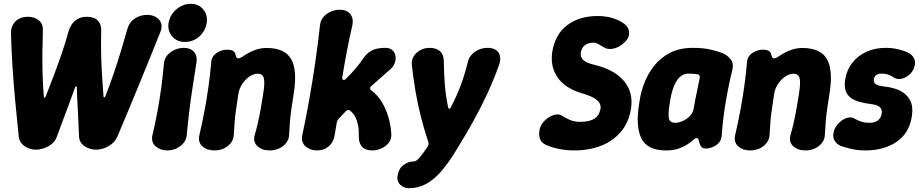

<svg xmlns="http://www.w3.org/2000/svg" viewBox="-20 -770 4830 1007"><path d="M167.6 15Q135.4 15 108.8 -3.6Q82.2 -22.2 78.4 -52.8Q68.4 -147.8 59.8 -240.3Q51.2 -332.8 45.4 -421.6Q39.6 -510.4 37.6 -594.6Q36.6 -633.4 61.1 -657.7Q85.6 -682 126.4 -682Q160.2 -682 183.2 -663.5Q206.2 -645 204.8 -610.6Q203.4 -555 202.5 -498.3Q201.6 -441.6 203.3 -383.1Q205 -324.6 209.8 -262.8Q209.2 -257.8 212.8 -257.8Q216.4 -257.8 219.2 -262.8Q243.6 -324.6 265.5 -382.9Q287.4 -441.2 306.6 -497.9Q325.8 -554.6 340.8 -609.6Q351.4 -643.4 375.7 -662.7Q400 -682 433.4 -682Q473.2 -682 492.5 -662.7Q511.8 -643.4 510.8 -609.6Q509.4 -554.6 510.3 -497.9Q511.2 -441.2 514.6 -383.2Q518 -325.2 522.8 -264Q522.8 -259 526.4 -259Q530 -259 532.2 -264Q556.6 -326.4 577.1 -386.8Q597.6 -447.2 615.4 -506.1Q633.2 -565 648.8 -620.6Q659.4 -655 688 -673.5Q716.6 -692 752 -692Q778 -692 797.4 -680.9Q816.8 -669.8 824.4 -649.9Q832 -630 821.4 -602.8Q796.4 -539.8 769.2 -473.1Q742 -406.4 713.5 -336.6Q685 -266.8 655.3 -195.6Q625.6 -124.4 595.2 -52.8Q582.4 -22.2 549.7 -3.6Q517 15 484.8 15Q450.2 15 422.8 -3.9Q395.4 -22.8 394.4 -55.6Q393.6 -92.6 391.1 -134.2Q388.6 -175.8 386.6 -220.9Q384.6 -266 382.6 -312.2Q382.6 -317.8 379.5 -317.8Q376.4 -317.8 373.8 -312.2Q357.8 -266 340.8 -220.9Q323.8 -175.8 308.2 -134.2Q292.6 -92.6 279.2 -55.6Q268.6 -22.8 235.4 -3.9Q202.2 15 167.6 15Z M858 19Q820.4 19 795.8 -3Q771.2 -25 779.6 -61.8Q795.6 -128.8 806.6 -189.4Q817.6 -250 825.8 -310.9Q834 -371.8 840 -438.2Q842.6 -463.2 858 -480.9Q873.4 -498.6 896.4 -508.8Q919.4 -519 943.8 -519Q979.4 -519 997.9 -497.3Q1016.4 -475.6 1010 -440Q999.6 -373 990.1 -311.8Q980.6 -250.6 973.1 -189.7Q965.6 -128.8 959.6 -61.8Q957.6 -37.8 942.3 -19.6Q927 -1.4 904.7 8.8Q882.4 19 858 19ZM947.8 -550Q920.4 -550 900.1 -563.7Q879.8 -577.4 869.8 -600Q859.8 -622.6 864 -650Q868.8 -678.4 885.9 -700.8Q903 -723.2 927.7 -736.6Q952.4 -750 979.8 -750Q1021.4 -750 1045.9 -720.8Q1070.4 -691.6 1064 -650Q1058.2 -609.4 1026.5 -579.7Q994.8 -550 947.8 -550Z M1087.8 -443.2Q1089 -473.4 1115.4 -491.5Q1141.8 -509.6 1171.6 -509.6Q1189.6 -509.6 1201.4 -503.4Q1213.2 -497.2 1216 -480.6Q1217.6 -471.2 1222.8 -466.5Q1228 -461.8 1239.2 -466Q1245.8 -468.4 1257.6 -476.6Q1269.4 -484.8 1287.2 -494.3Q1305 -503.8 1327.8 -511.1Q1350.6 -518.4 1378.8 -518.4Q1473.2 -518.4 1506.9 -460.3Q1540.6 -402.2 1520.4 -278.4Q1513.8 -236.4 1508.9 -203Q1504 -169.6 1501.1 -136.8Q1498.2 -104 1496.2 -62.6Q1495.6 -39.2 1480.8 -20.4Q1466 -1.6 1443.7 8.7Q1421.4 19 1395.2 19Q1353.6 19 1329.6 -4Q1305.6 -27 1316.2 -62.6Q1325.2 -93.4 1331.2 -119.5Q1337.2 -145.6 1342 -169.9Q1346.8 -194.2 1351.1 -220.8Q1355.4 -247.4 1360.4 -278.4Q1370 -337.6 1363.7 -360.5Q1357.4 -383.4 1332.2 -383.4Q1310.8 -383.4 1289.1 -369Q1267.4 -354.6 1251.3 -330.8Q1235.2 -307 1230.4 -278.4Q1224.4 -236.4 1219.2 -203Q1214 -169.6 1211.1 -136.8Q1208.2 -104 1206.2 -62.6Q1205.6 -39.2 1190.8 -20.4Q1176 -1.6 1153.7 8.7Q1131.4 19 1105.2 19Q1065.4 19 1041.5 -2.8Q1017.6 -24.6 1025.6 -60.8Q1041.6 -130.2 1053 -191Q1064.4 -251.8 1073.1 -313.3Q1081.8 -374.8 1087.8 -443.2Z M1643.8 19Q1606.2 19 1581.9 -3Q1557.6 -25 1565.6 -61.8Q1587 -162.2 1603.5 -256.1Q1620 -350 1633.7 -444.4Q1647.4 -538.8 1658.4 -638.2Q1661 -663.2 1676.1 -680.9Q1691.2 -698.6 1714.5 -708.8Q1737.8 -719 1762.2 -719Q1798.4 -719 1816.6 -697Q1834.8 -675 1828.4 -638.8Q1813 -573.2 1799.9 -504.6Q1786.8 -436 1775.8 -368.8Q1773 -354.6 1780.2 -351.2Q1787.4 -347.8 1796.4 -358.8Q1823.2 -385.2 1845.7 -411.6Q1868.2 -438 1885.2 -463.8Q1902.8 -489.8 1928.7 -504.4Q1954.6 -519 2001.2 -519Q2024.4 -519 2038.1 -506.5Q2051.8 -494 2054.5 -475.3Q2057.2 -456.6 2048.8 -436Q2040.4 -415.4 2019.4 -399.8L1931 -321.8Q1912.8 -309 1927.8 -295.6Q1960.2 -271.6 1982 -235.7Q2003.8 -199.8 2016.5 -157.3Q2029.2 -114.8 2032.2 -69.2Q2034.8 -43 2020.2 -23.1Q2005.6 -3.2 1982 7.9Q1958.4 19 1932.8 19Q1896.4 19 1878.7 -0.5Q1861 -20 1862 -55.4Q1863 -85.6 1858.2 -110.9Q1853.4 -136.2 1843.8 -155.9Q1834.2 -175.6 1818.6 -187.2Q1807.6 -200.4 1792.2 -185L1758.6 -149.6Q1753.2 -144.2 1750.4 -138.7Q1747.6 -133.2 1746 -126.2L1735 -60Q1729.8 -24.4 1704.6 -2.7Q1679.4 19 1643.8 19Z M2124.8 217Q2098.2 217 2079.5 199.3Q2060.8 181.6 2064.6 153L2065.6 151Q2071 114.4 2095.9 95.7Q2120.8 77 2147.4 77Q2156.4 77 2164.5 71.7Q2172.6 66.4 2185.6 50.5Q2198.6 34.6 2220.4 2.8Q2226 -5.4 2227.3 -11.4Q2228.6 -17.4 2226.4 -25Q2203.6 -94.2 2187.2 -159.2Q2170.8 -224.2 2159.4 -290.6Q2148 -357 2140 -428.2Q2137.4 -454.8 2149.9 -475Q2162.4 -495.2 2184.8 -507.1Q2207.2 -519 2232.4 -519Q2269.2 -519 2288.4 -500.8Q2307.6 -482.6 2307.6 -448.8Q2308.6 -384.2 2313 -326.5Q2317.4 -268.8 2330.6 -206.2Q2332 -199.6 2336.3 -199.6Q2340.6 -199.6 2344 -206.2Q2376.4 -268.2 2397.5 -325.6Q2418.6 -383 2434.2 -447Q2442 -479 2471.5 -499Q2501 -519 2537.4 -519Q2577.8 -519 2594.5 -494.2Q2611.2 -469.4 2597.8 -430.6Q2570.2 -353 2537.1 -281.4Q2504 -209.8 2464.5 -138.2Q2425 -66.6 2376.4 12Q2336.4 78.8 2297.8 124.4Q2259.2 170 2217.2 193.5Q2175.2 217 2124.8 217Z M3289.6 -200Q3277.8 -128 3236.8 -79.3Q3195.8 -30.6 3133 -5.8Q3070.2 19 2991.4 19Q2953.4 19 2915.6 11.9Q2877.8 4.8 2844.4 -9.4Q2819 -21 2812 -41.7Q2805 -62.4 2809.6 -88Q2812.8 -108.4 2826.7 -126Q2840.6 -143.6 2859.3 -155.3Q2878 -167 2896.9 -169.5Q2915.8 -172 2929.4 -162.2Q2950.2 -148.4 2972.2 -139.7Q2994.2 -131 3024 -131Q3071 -131 3097.1 -147.2Q3123.2 -163.4 3129.6 -200Q3133.4 -226 3110.5 -245.5Q3087.6 -265 3031 -281.2Q2944.4 -306.6 2904.6 -363.7Q2864.8 -420.8 2876.6 -499Q2892.4 -592 2956.3 -639Q3020.2 -686 3113.8 -686Q3196.8 -686 3252.8 -646.2Q3279.4 -626.2 3279.8 -597.4Q3280.2 -568.6 3252.4 -545L3247 -540Q3223 -519.8 3194.1 -514.3Q3165.2 -508.8 3142.8 -524.2Q3129.2 -532.8 3117.7 -539.4Q3106.2 -546 3091.8 -546Q3064.2 -546 3047.3 -532.7Q3030.4 -519.4 3026 -494Q3023 -469.4 3040.3 -454.2Q3057.6 -439 3100 -429.4Q3203.4 -404 3252.9 -344.7Q3302.4 -285.4 3289.6 -200Z M3473.2 19Q3376.4 19 3344.6 -42.8Q3312.8 -104.6 3332 -225L3336 -250Q3342.6 -292 3361.1 -338.8Q3379.6 -385.6 3412.2 -426.5Q3444.8 -467.4 3494.8 -493.2Q3544.8 -519 3613.8 -519Q3664.8 -519 3701.8 -511.1Q3738.8 -503.2 3767.4 -492.2Q3794.4 -481.6 3811.6 -459.5Q3828.8 -437.4 3821.4 -405.6Q3809.4 -356.6 3799.8 -308.8Q3790.2 -261 3783.2 -216.3Q3776.2 -171.6 3771.7 -131.5Q3767.2 -91.4 3765.2 -58Q3763 -27.6 3737 -9.3Q3711 9 3680.8 9Q3668.2 9 3660.6 1.9Q3653 -5.2 3649.2 -17.6Q3645 -30.4 3643.2 -38.2Q3641.4 -46 3633.2 -46Q3626.6 -46 3615.7 -36Q3604.8 -26 3586.4 -13.5Q3568 -1 3540.4 9Q3512.8 19 3473.2 19ZM3521.4 -126Q3540.8 -126 3562 -135.8Q3583.2 -145.6 3599 -162.4Q3614.8 -179.2 3618 -200Q3622.8 -227.6 3627.1 -250.1Q3631.4 -272.6 3636.4 -295.1Q3641.4 -317.6 3646.6 -345.2Q3656.4 -379.4 3639.2 -380.2Q3631.4 -381.6 3618.7 -382.8Q3606 -384 3592.2 -384Q3567.8 -384 3550.7 -370.2Q3533.6 -356.4 3522.5 -334.9Q3511.4 -313.4 3505.3 -290.7Q3499.2 -268 3496 -250L3492 -225Q3484.2 -177.2 3487.8 -151.6Q3491.4 -126 3521.4 -126Z M3897.8 -443.2Q3899 -473.4 3925.4 -491.5Q3951.8 -509.6 3981.6 -509.6Q3999.6 -509.6 4011.4 -503.4Q4023.2 -497.2 4026 -480.6Q4027.6 -471.2 4032.8 -466.5Q4038 -461.8 4049.2 -466Q4055.8 -468.4 4067.6 -476.6Q4079.4 -484.8 4097.2 -494.3Q4115 -503.8 4137.8 -511.1Q4160.6 -518.4 4188.8 -518.4Q4283.2 -518.4 4316.9 -460.3Q4350.6 -402.2 4330.4 -278.4Q4323.8 -236.4 4318.9 -203Q4314 -169.6 4311.1 -136.8Q4308.2 -104 4306.2 -62.6Q4305.6 -39.2 4290.8 -20.4Q4276 -1.6 4253.7 8.7Q4231.4 19 4205.2 19Q4163.6 19 4139.6 -4Q4115.6 -27 4126.2 -62.6Q4135.2 -93.4 4141.2 -119.5Q4147.2 -145.6 4152 -169.9Q4156.8 -194.2 4161.1 -220.8Q4165.4 -247.4 4170.4 -278.4Q4180 -337.6 4173.7 -360.5Q4167.4 -383.4 4142.2 -383.4Q4120.8 -383.4 4099.1 -369Q4077.4 -354.6 4061.3 -330.8Q4045.2 -307 4040.4 -278.4Q4034.4 -236.4 4029.2 -203Q4024 -169.6 4021.1 -136.8Q4018.2 -104 4016.2 -62.6Q4015.6 -39.2 4000.8 -20.4Q3986 -1.6 3963.7 8.7Q3941.4 19 3915.2 19Q3875.4 19 3851.5 -2.8Q3827.6 -24.6 3835.6 -60.8Q3851.6 -130.2 3863 -191Q3874.4 -251.8 3883.1 -313.3Q3891.8 -374.8 3897.8 -443.2Z M4518.8 19Q4477.8 19 4444.1 10.9Q4410.4 2.8 4389.2 -4.8Q4365.4 -15 4355.1 -36.6Q4344.8 -58.2 4355.4 -88Q4363.4 -109 4381.5 -126.6Q4399.6 -144.2 4421.7 -151.5Q4443.8 -158.8 4462.8 -147.4Q4477.2 -139 4495.7 -132.5Q4514.2 -126 4542 -126Q4568 -126 4584.3 -138.5Q4600.6 -151 4604.6 -176Q4607.8 -195.8 4594.6 -208.1Q4581.4 -220.4 4548.8 -224Q4516 -228.2 4488.9 -235.5Q4461.8 -242.8 4442.5 -256.6Q4423.2 -270.4 4415.3 -293.9Q4407.4 -317.4 4413 -354Q4421.2 -404 4450.4 -441.1Q4479.6 -478.2 4524.6 -498.6Q4569.6 -519 4624.4 -519Q4659.6 -519 4690.3 -511.7Q4721 -504.4 4740.6 -495.2Q4763.8 -484.4 4774.4 -463Q4785 -441.6 4772.8 -411.2Q4765.2 -391.2 4746.6 -375.9Q4728 -360.6 4706.1 -356.4Q4684.2 -352.2 4666.8 -364.2Q4655 -372.6 4639.5 -378.3Q4624 -384 4602.8 -384Q4586.2 -384 4575.9 -376.3Q4565.6 -368.6 4563 -354Q4561.4 -339.8 4570.9 -330.3Q4580.4 -320.8 4620.4 -316Q4667.6 -310.8 4702.2 -293.4Q4736.8 -276 4753.6 -243.2Q4770.4 -210.4 4762.2 -158Q4747.8 -69.8 4681.3 -25.4Q4614.8 19 4518.8 19Z"/></svg>

Font: Winky Sans
Style: Italic
Weight: 400
Italic angle: -8.97852°
Designer: Simon Atzbach
Foundry: typofactur
Version: Version 1.205